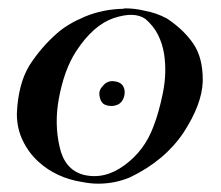

<svg xmlns="http://www.w3.org/2000/svg" viewBox="-20 -441 530 461"><path d="M329.1 -395.5Q348.6 -378.9 359.4 -357.4Q370.1 -335.9 374 -311.5Q380.9 -266.6 371.1 -217.8Q361.3 -169.9 348.6 -137.7Q327.1 -79.1 278.3 -43.9Q230.5 -8.8 179.7 -21.5Q134.8 -34.2 123 -88.9Q110.4 -143.6 121.1 -203.1Q127 -236.3 137.7 -266.6Q148.4 -295.9 163.1 -318.4Q204.1 -380.9 252.9 -397.5Q302.7 -414.1 329.1 -395.5ZM117.2 -361.3Q79.1 -328.1 50.8 -284.2Q23.4 -239.3 20.5 -168Q20.5 -131.8 35.2 -102.5Q48.8 -74.2 72.3 -52.7Q115.2 -13.7 177.7 -3.9Q197.3 0 215.8 0Q256.8 0 293 -15.6Q376 -55.7 420.9 -123Q464.8 -190.4 466.8 -245.1Q466.8 -248 466.8 -250Q466.8 -302.7 444.3 -335.9Q420.9 -370.1 380.9 -396.5Q355.5 -410.2 328.1 -415Q304.7 -420.9 281.2 -420.9Q278.3 -420.9 275.4 -419.9Q227.5 -418.9 184.6 -401.4Q142.6 -383.8 117.2 -361.3ZM227.5 -235.4Q216.8 -224.6 218.8 -211.9Q220.7 -198.2 227.5 -192.4Q234.4 -186.5 249 -186.5Q263.7 -187.5 271.5 -196.3Q278.3 -205.1 279.3 -216.8Q280.3 -228.5 273.4 -237.3Q266.6 -245.1 252 -246.1Q237.3 -247.1 227.5 -235.4Z"/></svg>

Font: Gilchrist
Style: Regular
Weight: 400
Version: 1.0